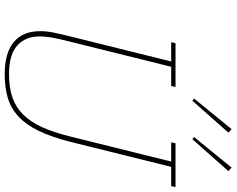

<svg xmlns="http://www.w3.org/2000/svg" viewBox="-112 -858 983 798"><g transform="rotate(90 379.0 -459.5)"><path d="M289 12Q201 12 155.5 -25.5Q110 -63 110 -136Q110 -163 116.5 -194Q123 -225 132 -261L236 -680H156L160 -698H342L338 -680H258L154 -261Q144 -222 138 -191Q132 -160 132 -132Q132 -74 170 -40Q208 -6 289 -6Q344 -6 385 -20Q426 -34 456.5 -64.5Q487 -95 509 -143.5Q531 -192 548 -261L652 -680H572L576 -698H758L754 -680H674L570 -261Q550 -182 524.5 -129.5Q499 -77 465 -45.5Q431 -14 387.5 -1Q344 12 289 12ZM390 -775 517 -931 532 -918 399 -768ZM550 -775 677 -931 692 -918 559 -768Z"/></g></svg>

Font: IBM Plex Serif Thin
Style: Italic
Weight: 100
Italic angle: -14°
Designer: Mike Abbink, Paul van der Laan, Pieter van Rosmalen
Foundry: Bold Monday
Version: Version 3.001